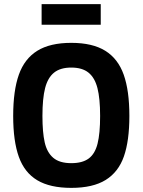

<svg xmlns="http://www.w3.org/2000/svg" viewBox="-20 -900 692 932"><path d="M44 -337Q44 -460 71.5 -537.5Q99 -615 161 -653.5Q223 -692 326 -692Q429 -692 491 -653.5Q553 -615 580.5 -537.5Q608 -460 608 -337Q608 -217 581.5 -141Q555 -65 493 -26.5Q431 12 326 12Q223 12 161 -25Q99 -62 71.5 -138.5Q44 -215 44 -337ZM466 -337Q466 -422 453 -472.5Q440 -523 409.5 -547.5Q379 -572 326 -572Q273 -572 242.5 -547.5Q212 -523 199 -472.5Q186 -422 186 -337Q186 -258 197 -209Q208 -160 238.5 -134Q269 -108 326 -108Q380 -108 410.5 -130.5Q441 -153 453.5 -202.5Q466 -252 466 -337ZM182 -880H469V-780H182Z"/></svg>

Font: Cairo
Style: Bold
Weight: 700
Designer: Mohamed Gaber
Foundry: Kief Type Foundry
Version: Version 2.100